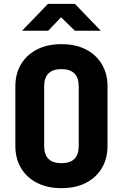

<svg xmlns="http://www.w3.org/2000/svg" viewBox="-20 -970 640 1000"><path d="M300 10Q227 10 173 -17.5Q119 -45 89.5 -94.5Q60 -144 60 -210V-520Q60 -586 89.5 -635.5Q119 -685 173 -712.5Q227 -740 300 -740Q374 -740 427.5 -712.5Q481 -685 510.5 -635.5Q540 -586 540 -520V-210Q540 -144 510.5 -94.5Q481 -45 427.5 -17.5Q374 10 300 10ZM300 -120Q390 -120 390 -210V-520Q390 -610 300 -610Q210 -610 210 -520V-210Q210 -120 300 -120ZM95 -810 230 -950H370L505 -810H370L298 -880L231 -810Z"/></svg>

Font: NKDuy Mono ExtraBold
Style: Regular
Weight: 800
Monospace: yes
Designer: NKDuy
Foundry: NKDuy
Version: Version 2.251; ttfautohint (v1.8.4.7-5d5b)